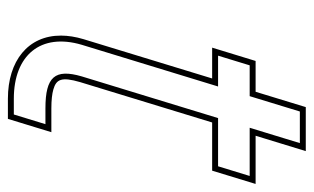

<svg xmlns="http://www.w3.org/2000/svg" viewBox="-174 -585 794 486"><g transform="rotate(90 223.0 -342.0)"><path d="M278.9 -497 173.4 -152C153.6 -84 174.3 -60 254.3 -60H294.3L269.8 20H229.8C119.8 20 62.6 -48 93.4 -152L198.9 -497H160.9H120.9L145.4 -577H185.4H223.4L250 -664L262.2 -704H342.2L330 -664L303.4 -577H385.4H425.4L400.9 -497H360.9ZM290 -482H412L445.6 -592H323.6L362.5 -719H251.1L212.3 -592H134.3L100.6 -482H178.6L79.1 -156.3C73.1 -136.3 70.2 -117.5 70.1 -99.7C69.8 -15.9 134.3 35 229.8 35H280.9L314.6 -75H254.3C233.6 -75 217.7 -76.8 206.6 -80C180.8 -87.4 174 -100.2 187.8 -147.7Z"/></g></svg>

Font: Nordica Plus
Style: NordicaClassicLtExtOblOl
Weight: 300
Version: Version 1.01